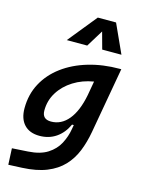

<svg xmlns="http://www.w3.org/2000/svg" viewBox="-148 -878 882 1196"><g transform="rotate(15 293.0 -280.0)"><path d="M27.8 234.4 22.9 129.4 125.5 123Q203.1 118.2 250 88.1Q296.9 58.1 320.8 12.7Q344.7 -32.7 353 -82.5L357.9 -109.9H346.7Q320.3 -52.2 274.4 -21Q228.5 10.3 168 10.3Q104 10.3 69.1 -27.1Q34.2 -64.5 34.2 -132.3Q34.2 -221.2 72.8 -293Q111.3 -364.7 180.4 -416Q249.5 -467.3 342.5 -494.9Q435.5 -522.5 544.4 -522.5H553.7L478.5 -98.1Q466.3 -29.3 442.9 28.8Q419.4 86.9 378.2 130.6Q336.9 174.3 272.9 200.2Q209 226.1 115.7 230.5ZM409.7 -404.3Q337.4 -392.6 280.3 -356.7Q223.1 -320.8 190.2 -267.8Q157.2 -214.8 157.2 -150.4Q157.2 -94.2 214.4 -94.2Q280.3 -94.2 326.7 -150.4Q373 -206.5 393.6 -313ZM446.8 -795.4 531.2 -609.9H407.2L377.4 -718.8L310.5 -609.9H178.7L329.1 -795.4Z"/></g></svg>

Font: Cascadia Code NF SemiBold
Style: Italic
Weight: 600
Italic angle: -10°
Monospace: yes
Designer: Aaron Bell
Foundry: Saja Typeworks
Version: Version 2404.023; ttfautohint (v1.8.4)